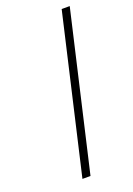

<svg xmlns="http://www.w3.org/2000/svg" viewBox="-137 -753 558 806"><g transform="rotate(-20 142.0 -350.0)"><path d="M86 0 248 -700H284L122 0Z"/></g></svg>

Font: TitilliumWebThinItalic
Style: Thin Italic
Weight: 200
Italic angle: -13°
Version: Version 1.001;PS 57.000;hotconv 1.0.70;makeotf.lib2.5.55311